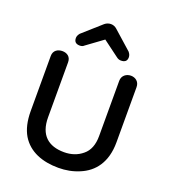

<svg xmlns="http://www.w3.org/2000/svg" viewBox="-161 -1012 1010 1144"><g transform="rotate(20 344.0 -440.0)"><path d="M213 -712C224 -712 233 -715 240 -722L344 -798L446 -722C455 -715 464 -712 474 -712C499 -712 512 -723 512 -746C512 -757 508 -767 499 -778L382 -882C361 -901 329 -901 306 -882L189 -778C180 -767 176 -757 176 -747C176 -724 188 -712 213 -712ZM506 -245C506 -190 490 -149 458 -123C426 -96 387 -83 342 -83C242 -83 182 -134 182 -246V-595C182 -631 156 -646 128 -646C100 -646 72 -631 72 -595V-246C72 -183 84 -133 107 -94C154 -16 241 16 342 16C388 16 432 8 474 -10C557 -44 616 -118 616 -245V-595C616 -631 589 -648 562 -648C534 -648 506 -630 506 -595Z"/></g></svg>

Font: Dongle
Style: Regular
Weight: 400
Designer: Yanghee Ryu
Foundry: Yanghee Ryu
Version: Version 2.000